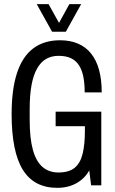

<svg xmlns="http://www.w3.org/2000/svg" viewBox="-20 -893 552 925"><path d="M256 12Q144 12 90 -75Q36 -162 36 -343Q36 -464 62.5 -543Q89 -622 141 -660.5Q193 -699 269 -699Q318 -699 355.5 -683Q393 -667 418.5 -635.5Q444 -604 457 -557Q470 -510 470 -448H388Q388 -491 381.5 -523.5Q375 -556 360.5 -578.5Q346 -601 322 -612.5Q298 -624 262 -624Q229 -624 203 -609.5Q177 -595 159 -563.5Q141 -532 132 -483.5Q123 -435 123 -367V-315Q123 -227 138.5 -171Q154 -115 185 -88.5Q216 -62 261 -62Q312 -62 339.5 -84.5Q367 -107 378 -152Q389 -197 389 -262V-285H248V-355H468V0H419L410 -72Q395 -45 371.5 -26Q348 -7 319 2.5Q290 12 256 12ZM157 -873H214L282 -751H247L314 -873H371L297 -740H231Z"/></svg>

Font: Archivo ExtraCondensed
Style: Regular
Weight: 400
Width: 2
Designer: Hector Gatti
Foundry: Omnibus-Type
Version: Version 2.001